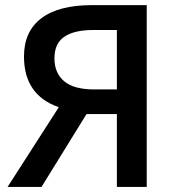

<svg xmlns="http://www.w3.org/2000/svg" viewBox="-20 -734 690 754"><path d="M319.8 -286.1 143.1 0H9.8L210.9 -313Q74.2 -360.4 74.2 -512.2Q74.2 -610.4 142.1 -662.1Q210 -713.9 341.8 -713.9H556.2V0H439V-286.1ZM439 -616.2H346.2Q272.5 -616.2 233.2 -590.1Q193.8 -564 193.8 -504.9Q193.8 -447.3 231.9 -415Q270 -382.8 350.1 -382.8H439Z"/></svg>

Font: Open Sans Semibold
Style: Regular
Weight: 600
Foundry: Ascender Corporation
Version: Version 1.10; ttfautohint (v1.5.65-e2d9)